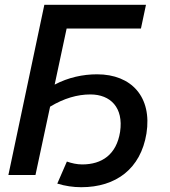

<svg xmlns="http://www.w3.org/2000/svg" viewBox="-20 -730 709 801"><path d="M385 -420C326 -420 265 -407 208 -377L258 -611H568L589 -710H165L15 0H128L189 -285C247 -320 303 -336 357 -336C441 -336 496 -281 481 -180C466 -85 405 -44 323 -44C301 -44 279 -49 259 -56L219 36C252 46 285 51 319 51C464 51 567 -26 591 -173C615 -325 529 -420 385 -420Z"/></svg>

Font: FIGSv2-sans-serif SmBold Italic
Style: Regular
Weight: 600
Italic angle: -12°
Designer: Matt McInerney, Pablo Impallari, Rodrigo Fuenzalida
Foundry: Matt McInerney, Pablo Impallari, Rodrigo Fuenzalida
Version: Version 4.020;hotconv 1.0.109;makeotfexe 2.5.65596